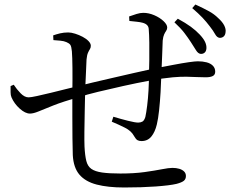

<svg xmlns="http://www.w3.org/2000/svg" viewBox="-20 -811 1040 852"><path d="M870 -572Q859 -573 849.5 -588.5Q840 -604 827 -624Q814 -644 798 -665Q782 -686 754 -712L769 -728Q804 -709 826.5 -692.5Q849 -676 866 -658Q883 -640 890 -625Q897 -610 896 -596Q895 -583 887.5 -577Q880 -571 870 -572ZM531 21Q459 21 409 8Q359 -5 332.5 -36Q306 -67 303 -123Q302 -154 301.5 -198.5Q301 -243 301 -295Q301 -347 301 -398Q302 -458 301.5 -508.5Q301 -559 299 -583Q297 -605 292 -612Q287 -619 275 -624Q264 -629 247.5 -630.5Q231 -632 217 -633L216 -654Q230 -659 246.5 -663Q263 -667 283 -667Q296 -667 313.5 -661.5Q331 -656 347 -647.5Q363 -639 373 -628.5Q383 -618 383 -608Q383 -599 379 -593Q375 -587 370.5 -577Q366 -567 364 -547Q363 -526 361.5 -490Q360 -454 358 -412Q357 -366 356 -317.5Q355 -269 354.5 -227.5Q354 -186 355 -161Q357 -121 363 -97Q369 -73 385.5 -61.5Q402 -50 433 -45.5Q464 -41 514 -41Q576 -41 622 -47.5Q668 -54 698.5 -60Q729 -66 745 -66Q762 -66 775.5 -62Q789 -58 797 -50Q805 -42 805 -30Q805 -16 795.5 -8.5Q786 -1 763 5Q733 12 671 16.5Q609 21 531 21ZM113 -307Q92 -307 67.5 -329Q43 -351 31 -379Q27 -388 27 -401.5Q27 -415 27 -429L41 -435Q54 -415 71.5 -397Q89 -379 107 -379Q117 -379 144.5 -385Q172 -391 207 -399.5Q242 -408 275.5 -416.5Q309 -425 331 -430Q351 -435 390 -444.5Q429 -454 478 -465Q527 -476 576 -487.5Q625 -499 664 -507Q711 -516 750.5 -523.5Q790 -531 818 -535Q846 -539 858 -539Q879 -539 896.5 -534.5Q914 -530 924.5 -519.5Q935 -509 935 -493Q935 -479 924 -473.5Q913 -468 893 -468Q873 -468 853 -469Q833 -470 807.5 -470.5Q782 -471 747 -468Q703 -464 645.5 -453.5Q588 -443 527.5 -429.5Q467 -416 415 -403.5Q363 -391 331 -380Q259 -360 216.5 -343Q174 -326 151 -316.5Q128 -307 113 -307ZM608 -185Q597 -185 590 -189Q583 -193 575 -207Q563 -230 534 -244.5Q505 -259 476 -271L483 -293Q516 -283 548 -275Q580 -267 593 -267Q604 -267 612 -271.5Q620 -276 625 -292Q629 -310 633 -342Q637 -374 639 -410Q641 -446 641 -475Q642 -506 642.5 -545.5Q643 -585 642.5 -622Q642 -659 640 -682Q639 -703 613 -710Q602 -713 587 -714.5Q572 -716 554 -718L553 -738Q570 -744 586 -749Q602 -754 616 -754Q640 -754 664.5 -743.5Q689 -733 705.5 -717.5Q722 -702 722 -689Q722 -681 717.5 -674.5Q713 -668 708.5 -658.5Q704 -649 702 -631Q701 -602 699.5 -563.5Q698 -525 696 -480Q695 -443 692.5 -401Q690 -359 686 -321.5Q682 -284 676 -259Q668 -225 651.5 -205Q635 -185 608 -185ZM955 -643Q943 -644 934.5 -659.5Q926 -675 911 -694Q896 -714 878.5 -732.5Q861 -751 833 -775L847 -791Q884 -774 907.5 -761Q931 -748 948 -731Q967 -714 975 -698Q983 -682 981 -669Q980 -656 973 -649.5Q966 -643 955 -643Z"/></svg>

Font: Noto Serif JP ExtraLight
Style: Regular
Weight: 400
Version: Version 2.003-H1;hotconv 1.1.1;makeotfexe 2.6.0